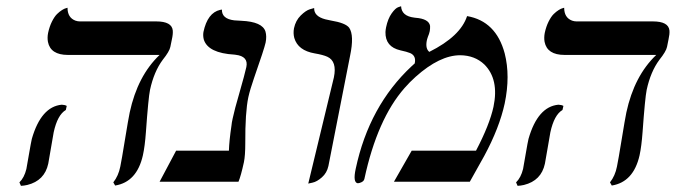

<svg xmlns="http://www.w3.org/2000/svg" viewBox="-20 -585 2175 618"><path d="M152.8 -159.2Q150.9 -149.9 144 -108.4Q137.2 -67.9 135.3 -58.1Q123.5 -3.4 67.9 10.3Q57.6 12.7 47.4 13.2L42.5 2Q58.1 -13.2 64.9 -41Q66.9 -49.8 73.2 -88.4Q80.1 -128.4 82.5 -138.2Q112.3 -241.7 178.7 -248Q189 -247.6 194.8 -244.1L191.9 -231Q165 -215.3 152.8 -159.2ZM462.9 -295.9Q457.5 -270 449.7 -160.2Q446.3 -113.8 439.9 -85Q420.4 1 350.6 12.2L344.7 2Q361.3 -19 367.2 -48.8Q371.6 -69.8 382.3 -136Q393.1 -202.1 397.5 -223.1Q422.9 -340.8 493.7 -408.2H198.7Q142.6 -408.2 134.3 -450.2Q131.8 -463.9 134.8 -479Q139.2 -499.5 147.2 -515.6Q155.3 -531.7 163.6 -539.8Q171.9 -547.9 179.7 -552.7Q187.5 -557.6 192.4 -558.6L197.3 -560.1Q197.3 -528.3 222.7 -518.6Q230 -516.1 236.8 -516.1H482.9Q533.2 -516.1 536.1 -486.8Q537.1 -475.1 533.2 -458L528.3 -434.1Q525.4 -419.4 503.9 -392.6Q475.6 -354.5 462.9 -295.9Z M779.3 -272Q769 -223.1 769.5 -124Q769.5 -84 765.1 -63Q755.4 -18.6 747.6 0H493.7L546.9 -100.1H716.8Q717.8 -132.3 725.1 -181.2Q725.6 -189 729 -204.1Q734.4 -230.5 751.5 -289.1Q767.6 -345.2 772.9 -369.1Q780.3 -403.8 738.3 -408.7Q735.8 -409.2 734.4 -409.2Q650.4 -414.1 636.2 -457Q632.8 -469.2 634.8 -481.9Q647.9 -543.9 688.5 -553.2Q688.5 -553.2 694.3 -554.2Q693.4 -524.4 733.9 -519.5Q742.7 -518.6 756.8 -518.1Q824.7 -515.1 834.5 -483.4Q838.9 -468.3 835 -448.2Q830.6 -427.7 797.4 -333Q784.7 -296.4 779.3 -272Z M972.2 5.9 1054.7 -335.9Q1065.4 -387.7 1033.7 -402.3Q1019.5 -408.7 993.2 -413.1Q939 -422.4 927.2 -462.9Q923.3 -478 926.3 -494.1Q931.6 -519 948 -535.2Q964.4 -551.3 977.5 -555.2L991.2 -559.1Q990.2 -532.7 1026.9 -522.9Q1033.2 -521.5 1044.9 -519Q1092.3 -511.2 1104 -495.6Q1120.6 -471.2 1106.9 -405.8L1037.1 -50.8Q1032.2 -28.3 1016.1 -14.2Q1000 0 985.8 2.9Z M1483.4 -533.2Q1576.7 -517.1 1604.5 -413.1Q1623 -340.8 1604.5 -252Q1587.4 -173.3 1538.6 -83L1492.2 0H1248L1305.2 -100.1H1512.2Q1555.7 -183.1 1568.4 -241.2Q1586.9 -329.6 1539.1 -377.4Q1508.3 -406.7 1461.4 -407.2Q1395.5 -407.2 1317.9 -337.9Q1298.8 -320.8 1282.2 -301.8Q1194.3 -201.7 1152.8 -8.8Q1150.9 0 1137.2 3.9Q1133.8 4.9 1131.8 4.9Q1115.2 2.9 1125 -42Q1168 -244.1 1305.2 -372.1Q1310.5 -377 1314.9 -380.9Q1320.3 -405.3 1300.3 -414.1Q1289.6 -418.5 1269 -422.9Q1219.7 -434.1 1220.7 -481.9Q1221.2 -489.7 1222.7 -497.1Q1228.5 -524.9 1240.7 -542Q1252.9 -559.1 1262.2 -562L1271 -564.9Q1272.5 -533.2 1313.5 -528.3Q1315.9 -527.8 1317.4 -527.8Q1360.8 -524.4 1364.3 -501.5Q1364.7 -493.7 1363.3 -484.9Q1361.3 -475.6 1357.4 -466.8Q1354.5 -458.5 1353.5 -453.1Q1349.1 -428.2 1361.8 -418Q1462.4 -468.3 1483.4 -533.2Z M1751.5 -159.2Q1749.5 -149.9 1742.7 -108.4Q1735.8 -67.9 1733.9 -58.1Q1722.2 -3.4 1666.5 10.3Q1656.2 12.7 1646 13.2L1641.1 2Q1656.7 -13.2 1663.6 -41Q1665.5 -49.8 1671.9 -88.4Q1678.7 -128.4 1681.2 -138.2Q1710.9 -241.7 1777.3 -248Q1787.6 -247.6 1793.5 -244.1L1790.5 -231Q1763.7 -215.3 1751.5 -159.2ZM2061.5 -295.9Q2056.2 -270 2048.3 -160.2Q2044.9 -113.8 2038.6 -85Q2019 1 1949.2 12.2L1943.4 2Q1960 -19 1965.8 -48.8Q1970.2 -69.8 1981 -136Q1991.7 -202.1 1996.1 -223.1Q2021.5 -340.8 2092.3 -408.2H1797.4Q1741.2 -408.2 1732.9 -450.2Q1730.5 -463.9 1733.4 -479Q1737.8 -499.5 1745.8 -515.6Q1753.9 -531.7 1762.2 -539.8Q1770.5 -547.9 1778.3 -552.7Q1786.1 -557.6 1791 -558.6L1795.9 -560.1Q1795.9 -528.3 1821.3 -518.6Q1828.6 -516.1 1835.4 -516.1H2081.5Q2131.8 -516.1 2134.8 -486.8Q2135.7 -475.1 2131.8 -458L2127 -434.1Q2124 -419.4 2102.5 -392.6Q2074.2 -354.5 2061.5 -295.9Z"/></svg>

Font: Linux Libertine Display Slanted O
Style: Slanted
Weight: 400
Designer: Philipp H. Poll
Foundry: Philipp H. Poll
Version: Version 5.0.9